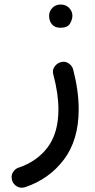

<svg xmlns="http://www.w3.org/2000/svg" viewBox="-20 -561 428 865"><path d="M249 -279.3Q271 -287.6 288.1 -276.4Q305.2 -265.1 309.6 -248Q321.8 -201.2 328.1 -156.2Q334.5 -111.3 334.5 -68.4Q334.5 69.8 267.8 158Q201.2 246.1 93.3 282.2Q72.8 288.6 56.2 278.8Q39.6 269 34.7 252.4Q28.3 231 38.3 215.1Q48.3 199.2 63.5 194.3Q147 166.5 195.1 102.1Q243.2 37.6 243.2 -68.4Q243.2 -139.2 220.2 -225.1Q214.8 -245.1 225.1 -259.8Q235.4 -274.4 249 -279.3ZM201.2 -490.2Q201.2 -509.8 215.6 -525.1Q230 -540.5 252.9 -540.5Q269 -540.5 280.3 -533.9Q291.5 -527.3 297.9 -517.1Q306.2 -504.9 306.2 -489.7Q306.2 -473.6 295.4 -454.8Q284.7 -436 252.9 -436Q231.9 -436 220.7 -445.3Q209.5 -454.6 205.1 -466.8Q201.2 -477.1 201.2 -490.2Z"/></svg>

Font: Mikhak-DS2-FD Medium
Style: Regular
Weight: 500
Designer: Amin Abedi
Version: Version 3.4